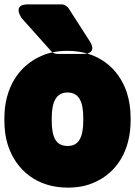

<svg xmlns="http://www.w3.org/2000/svg" viewBox="-26 -808 616 876"><path d="M-6 -269V-259C-6 -217 -1 -178 12 -140C49 -32 142 48 283 48C327 48 368 41 405 24C508 -21 570 -122 570 -259V-269C570 -312 564 -351 552 -388C515 -496 423 -576 282 -576C238 -576 198 -569 161 -552C59 -507 -6 -406 -6 -269ZM354 -269V-259C354 -179 332 -142 283 -142C231 -142 210 -178 210 -259V-269C210 -348 233 -386 282 -386C332 -386 354 -348 354 -269ZM352 -562H236C225 -562 214 -567 208 -574L73 -725C73 -725 27 -788 101 -788H255C268 -788 280 -780 287 -770L384 -619C384 -619 424 -562 352 -562Z"/></svg>

Font: Asimov Print
Style: E
Weight: 500
Designer: Google
Version: Version 2.000980; 2014